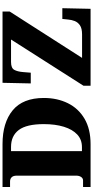

<svg xmlns="http://www.w3.org/2000/svg" viewBox="381 -1136 754 1557"><g transform="rotate(-90 758.5 -357.0)"><path d="M21 0V-61H74Q92 -61 102.5 -77Q113 -93 113 -115V-599Q113 -627 100 -640Q87 -653 66 -653H21V-714H369Q543 -714 643 -631.5Q743 -549 743 -379Q743 -270 700.5 -184Q658 -98 574.5 -49Q491 0 369 0ZM345 -70Q406 -70 447 -108.5Q488 -147 509.5 -216.5Q531 -286 531 -379Q531 -519 483.5 -582Q436 -645 346 -645H312V-70ZM842 0V-57L1217 -645H1035Q986 -645 971.5 -619.5Q957 -594 953 -547L948 -485H861L866 -714H1444V-656L1068 -69H1258Q1307 -69 1332 -86Q1357 -103 1367 -129Q1377 -155 1379 -182L1384 -229H1471L1466 0Z"/></g></svg>

Font: Noto Serif Black
Style: Regular
Weight: 900
Designer: Monotype Design Team
Foundry: Monotype Imaging Inc.
Version: Version 2.014; ttfautohint (v1.8.4.7-5d5b)